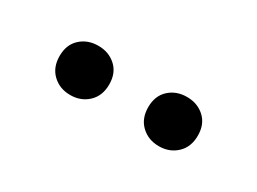

<svg xmlns="http://www.w3.org/2000/svg" viewBox="-24 -871 548 409"><g transform="rotate(30 250.0 -666.5)"><path d="M202 -667Q202 -639 184.5 -622.5Q167 -606 141 -606Q115 -606 97.5 -622.5Q80 -639 80 -667Q80 -695 97.5 -711Q115 -727 141 -727Q167 -727 184.5 -711Q202 -695 202 -667ZM420 -667Q420 -639 402.5 -622.5Q385 -606 359 -606Q333 -606 315.5 -622.5Q298 -639 298 -667Q298 -695 315.5 -711Q333 -727 359 -727Q385 -727 402.5 -711Q420 -695 420 -667Z"/></g></svg>

Font: Roboto Serif 28pt
Style: Regular
Weight: 400
Designer: Greg Gazdowicz
Foundry: Commercial Type
Version: Version 1.008